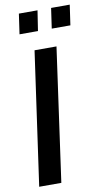

<svg xmlns="http://www.w3.org/2000/svg" viewBox="-97 -929 531 974"><g transform="rotate(-10 168.0 -441.5)"><path d="M23 0 120 -686H233L137 0ZM225 -779 240 -883H336L321 -779ZM59 -779 74 -883H170L154 -779Z"/></g></svg>

Font: Archivo Narrow SemiBold
Style: Italic
Weight: 600
Italic angle: -8°
Designer: Hector Gatti
Foundry: Omnibus-Type
Version: Version 3.002